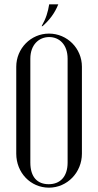

<svg xmlns="http://www.w3.org/2000/svg" viewBox="-20 -860 453 886"><path d="M176 -739C208 -767 232 -798 249 -840H207C201 -804 193 -776 172 -739ZM55 -151C55 -63 121 6 206 6C290 6 358 -64 358 -151V-552C358 -637 290 -705 206 -705C122 -705 55 -636 55 -552ZM120 -589C120 -654 160 -689 207 -689C253 -689 292 -655 292 -589V-110C292 -43 256 -10 205 -10C153 -10 120 -42 120 -110Z"/></svg>

Font: Emberly
Style: Regular
Weight: 400
Designer: Rajesh Rajput
Foundry: Rajesh Rajput
Version: Version 1.000